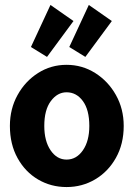

<svg xmlns="http://www.w3.org/2000/svg" viewBox="-20 -744 540 776"><path d="M249 12Q186 12 134 -18.5Q82 -49 51 -105Q20 -161 20 -235Q20 -304 51 -360Q82 -416 134 -449Q186 -482 249 -482Q312 -482 364.5 -449Q417 -416 448.5 -360Q480 -304 480 -235Q480 -162 448.5 -106Q417 -50 364.5 -19Q312 12 249 12ZM249 -99Q289 -99 315 -136.5Q341 -174 341 -235Q341 -300 315 -335.5Q289 -371 249 -371Q212 -371 185.5 -335.5Q159 -300 159 -235Q159 -174 184.5 -136.5Q210 -99 249 -99ZM325 -514 260 -554 339 -724 432 -659ZM170 -514 105 -554 184 -724 277 -659Z"/></svg>

Font: Inconsolata Black
Style: Regular
Weight: 900
Monospace: yes
Designer: Raph Levien, Cyreal, Brenton Simpson
Foundry: Raph Levien, Cyreal, Google
Version: Version 3.001; ttfautohint (v1.8.2.53-6de2)